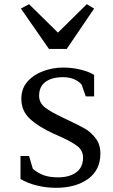

<svg xmlns="http://www.w3.org/2000/svg" viewBox="-20 -886 539 918"><path d="M119 -866 257 -730 395 -866 430 -845 299 -652H214L80 -845ZM119 -140 137 -79Q163 -57 191 -47.5Q219 -38 257 -38Q312 -38 344.5 -62Q377 -86 377 -132Q377 -166 351 -186.5Q325 -207 270 -232Q246 -242 234 -248Q164 -280 123 -318Q82 -356 82 -414Q82 -463 112 -496.5Q142 -530 188 -546.5Q234 -563 281 -563Q326 -563 366 -553Q406 -543 430 -528V-425H390L370 -482Q338 -517 281 -517Q228 -517 197.5 -494.5Q167 -472 167 -428Q167 -394 195.5 -372Q224 -350 282 -323L303 -313Q360 -286 387.5 -270Q415 -254 437.5 -224.5Q460 -195 460 -152Q460 -73 401 -30.5Q342 12 248 12Q203 12 158.5 1.5Q114 -9 78 -30V-140Z"/></svg>

Font: Martel
Style: Regular
Weight: 400
Designer: Dan Reynolds
Foundry: Dan Reynolds
Version: Version 1.001; ttfautohint (v1.1) -l 5 -r 5 -G 72 -x 0 -D la